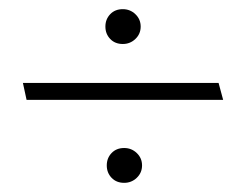

<svg xmlns="http://www.w3.org/2000/svg" viewBox="-20 -473 537 419"><path d="M248 -377Q264 -377 275.5 -388Q287 -399 287 -415Q287 -431 275.5 -442Q264 -453 248 -453Q231 -453 220.5 -442Q210 -431 210 -415Q210 -399 220.5 -388Q231 -377 248 -377ZM457 -292H30L38 -255H467ZM251 -74Q267 -74 278.5 -85Q290 -96 290 -112Q290 -128 278.5 -139Q267 -150 251 -150Q234 -150 223.5 -139Q213 -128 213 -112Q213 -96 223.5 -85Q234 -74 251 -74Z"/></svg>

Font: Catamaran Thin Thin
Style: Regular
Weight: 250
Version: Version 2.000